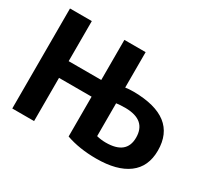

<svg xmlns="http://www.w3.org/2000/svg" viewBox="-139 -927 1278 1174"><g transform="rotate(30 500.0 -340.5)"><path d="M434 -16V-297H204V8H50V-698H204V-415H434V-698H584V-448Q608 -452 643 -452Q950 -449 950 -214Q950 -100 871.5 -41.5Q793 17 647 17Q527 17 434 -16ZM795 -216Q795 -339 650 -341Q609 -341 584 -337V-105Q616 -97 649 -97Q795 -97 795 -216Z"/></g></svg>

Font: Repo
Style: Bold
Weight: 700
Designer: Stefan Peev
Foundry: Context Ltd
Version: Version 001.000